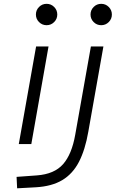

<svg xmlns="http://www.w3.org/2000/svg" viewBox="-20 -764 626 1018"><path d="M70.8 234.4 67.9 173.8 175.3 166Q268.1 159.2 314.5 106.4Q360.8 53.7 378.9 -49.8L461.9 -517.6H528.3L448.2 -65.4Q431.6 30.3 398.7 94Q365.7 157.7 310.3 190.9Q254.9 224.1 169.9 229ZM79.6 0 171.4 -517.6H237.3L146 0ZM227.1 -630.4Q203.6 -630.4 187 -647Q170.4 -663.6 170.4 -687Q170.4 -710.4 187 -727.1Q203.6 -743.7 227.1 -743.7Q250.5 -743.7 267.1 -727.1Q283.7 -710.4 283.7 -687Q283.7 -663.6 267.1 -647Q250.5 -630.4 227.1 -630.4ZM516.6 -630.4Q493.2 -630.4 476.6 -647Q460 -663.6 460 -687Q460 -710.4 476.6 -727.1Q493.2 -743.7 516.6 -743.7Q540 -743.7 556.6 -727.1Q573.2 -710.4 573.2 -687Q573.2 -663.6 556.6 -647Q540 -630.4 516.6 -630.4Z"/></svg>

Font: Cascadia Mono Light
Style: Italic
Weight: 300
Italic angle: -10°
Monospace: yes
Designer: Aaron Bell
Foundry: Saja Typeworks
Version: Version 2404.023; ttfautohint (v1.8.4)